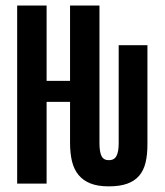

<svg xmlns="http://www.w3.org/2000/svg" viewBox="-20 -658 590 688"><path d="M231 -293H147V0H41.5V-638.2H147V-368.2H231V-638.2H336.4V-144.5Q336.4 -113.8 343.8 -98.9Q351.1 -84 370.1 -84Q389.2 -84 397.2 -98.9Q405.3 -113.8 405.3 -144.5V-496.1H508.3V-140.1Q508.3 -103 501.5 -75Q494.6 -46.9 478.5 -28.1Q462.4 -9.3 435.8 0.2Q409.2 9.8 369.6 9.8Q330.6 9.8 304.2 -0.7Q277.8 -11.2 261.5 -31Q245.1 -50.8 238 -79.8Q231 -108.9 231 -146Z"/></svg>

Font: Code New Roman
Style: Bold
Weight: 700
Monospace: yes
Designer: Sam Radian
Foundry: Code New Roman
Version: Version 1.508 October 19, 2014